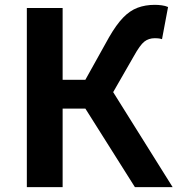

<svg xmlns="http://www.w3.org/2000/svg" viewBox="-20 -774 734 794"><path d="M91 0V-741H239V-444H333L431 -620Q461 -672 489 -701Q517 -730 549 -742Q581 -754 620 -754Q634 -754 649 -752Q664 -750 675 -745L650 -612Q641 -615 633 -615.5Q625 -616 620 -616Q595 -616 577 -602Q559 -588 533 -541L448 -393L694 0H538L333 -325H239V0Z"/></svg>

Font: Source Han Sans TC
Style: Bold
Weight: 700
Designer: Ryoko NISHIZUKA Ë•øÂ°öÊ∂ºÂ≠ê (kana, bopomofo & ideographs); Paul D. Hunt (Latin, Greek & Cyrillic); Sandoll Communicatio
Foundry: Adobe
Version: Version 2.004;hotconv 1.0.118;makeotfexe 2.5.65603